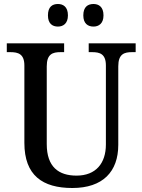

<svg xmlns="http://www.w3.org/2000/svg" viewBox="-20 -931 713 961"><path d="M448 -798C474 -798 498 -813 498 -854C498 -897 474 -911 448 -911C420 -911 397 -897 397 -854C397 -813 420 -798 448 -798ZM270 -798C296 -798 320 -813 320 -854C320 -897 296 -911 270 -911C242 -911 220 -897 220 -854C220 -813 242 -798 270 -798ZM342 10C495 10 572 -72 572 -206V-599C572 -661 602 -670 641 -670H659V-714H424V-670H441C480 -670 510 -661 510 -603V-208C510 -114 460 -52 363 -52C274 -52 214 -95 214 -210V-599C214 -661 244 -670 283 -670H301V-714H14V-670H32C71 -670 102 -661 102 -603V-216C102 -53 193 10 342 10Z"/></svg>

Font: Noto Serif Tamil SemiCondensed Medium
Style: Regular
Weight: 500
Width: 4
Designer: Indian Type Foundry, Tom Grace, and the Monotype Design Team
Foundry: Monotype Imaging Inc.
Version: Version 2.004